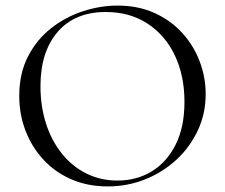

<svg xmlns="http://www.w3.org/2000/svg" viewBox="-20 -656 806 688"><path d="M366 12Q294 12 235.5 -13.5Q177 -39 135.5 -84Q94 -129 71.5 -187.5Q49 -246 49 -312Q49 -393 80.5 -454Q112 -515 164 -555.5Q216 -596 278 -616Q340 -636 401 -636Q475 -636 533.5 -609.5Q592 -583 633 -538Q674 -493 695.5 -436Q717 -379 717 -319Q717 -249 689 -189Q661 -129 612.5 -84Q564 -39 500.5 -13.5Q437 12 366 12ZM401 -9Q469 -9 523 -41.5Q577 -74 609 -137Q641 -200 641 -291Q641 -385 606.5 -457.5Q572 -530 508.5 -571.5Q445 -613 359 -613Q248 -613 186.5 -541.5Q125 -470 125 -347Q125 -276 144.5 -214.5Q164 -153 201 -106.5Q238 -60 289 -34.5Q340 -9 401 -9Z"/></svg>

Font: Cormorant Light
Style: Regular
Weight: 400
Version: Version 4.000